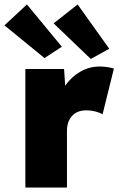

<svg xmlns="http://www.w3.org/2000/svg" viewBox="-44 -843 542 863"><path d="M70 0V-533H244L249 -458Q276 -497 316.5 -520.5Q357 -544 404 -544Q422 -544 438 -541.5Q454 -539 468 -535L417 -329Q407 -336 386.5 -341.5Q366 -347 343 -347Q303 -347 280 -322Q257 -297 257 -255V0ZM364 -578 197 -738 305 -823 447 -624ZM156 -582 -24 -729 77 -823 234 -633Z"/></svg>

Font: Lexend Deca ExtraBold
Style: Regular
Weight: 800
Designer: Bonnie Shaver-Troup, Thomas Jockin
Foundry: Lexend
Version: Version 1.008; ttfautohint (v1.8.4.7-5d5b)